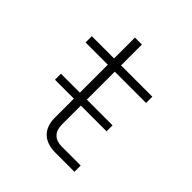

<svg xmlns="http://www.w3.org/2000/svg" viewBox="-188 -838 976 976"><g transform="rotate(45 300.0 -350.0)"><path d="M505 -505H280V-304H465V-261H280V-125Q280 -86 300.5 -65.5Q321 -45 360 -45H495V0H360Q297 0 263.5 -32Q230 -64 230 -125V-261H94V-304H230V-505H70V-550H230V-700H280V-550H505Z"/></g></svg>

Font: JetBrains Mono Extra Light
Style: Regular
Weight: 200
Monospace: yes
Designer: Philipp Nurullin, Konstantin Bulenkov
Foundry: JetBrains
Version: 2.002